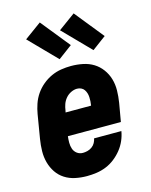

<svg xmlns="http://www.w3.org/2000/svg" viewBox="-117 -847 734 931"><g transform="rotate(-15 250.0 -381.5)"><path d="M203 8Q173 8 144.5 2Q116 -4 92.5 -19Q69 -34 53.5 -57Q38 -80 30.5 -107.5Q23 -135 23.5 -165Q24 -195 29 -225L49 -345Q53 -369 61.5 -394Q70 -419 85 -441Q100 -463 121 -480.5Q142 -498 166 -509Q190 -520 215.5 -524Q241 -528 265 -528Q296 -528 325 -522Q354 -516 377.5 -501.5Q401 -487 418 -464Q435 -441 443 -413.5Q451 -386 450.5 -356Q450 -326 445 -295L429 -203H163Q161 -187 161 -170.5Q161 -154 166 -139.5Q171 -125 183.5 -115.5Q196 -106 213 -106Q224 -106 236 -109Q248 -112 258.5 -119.5Q269 -127 275 -138Q281 -149 283 -160H420Q416 -136 406 -113Q396 -90 380 -70Q364 -50 343.5 -34Q323 -18 299.5 -8.5Q276 1 251.5 4.5Q227 8 203 8ZM182 -317H310Q312 -328 312.5 -338.5Q313 -349 312.5 -359.5Q312 -370 309 -379.5Q306 -389 300.5 -397Q295 -405 285.5 -409.5Q276 -414 265 -414Q250 -414 234.5 -406.5Q219 -399 208 -386Q197 -373 191.5 -357.5Q186 -342 184 -326ZM391 -574 259 -709 344 -771 461 -626ZM221 -574 89 -709 174 -771 291 -626Z"/></g></svg>

Font: Iosevka Heavy Oblique
Style: Regular
Weight: 900
Italic angle: -9°
Monospace: yes
Designer: Belleve Invis
Foundry: Belleve Invis
Version: Version 32.5.0; ttfautohint (v1.8.4)